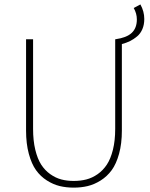

<svg xmlns="http://www.w3.org/2000/svg" viewBox="-20 -838 680 870"><path d="M532.2 -638.2V-246.1Q532.2 -187 519.5 -141.1Q506.8 -95.2 486.1 -66.9Q465.3 -38.6 436.3 -20.3Q407.2 -2 377.4 5.1Q347.7 12.2 314 12.2Q280.3 12.2 250.7 5.1Q221.2 -2 192.4 -20.3Q163.6 -38.6 143.3 -66.9Q123 -95.2 110.6 -141.1Q98.1 -187 98.1 -246.1V-660.2H129.9V-253.9Q129.9 -200.7 139.9 -159.4Q149.9 -118.2 166.7 -92Q183.6 -65.9 207.8 -48.8Q231.9 -31.7 257.8 -24.9Q283.7 -18.1 314 -18.1Q344.7 -18.1 371.3 -24.9Q397.9 -31.7 422.4 -48.8Q446.8 -65.9 464.1 -92Q481.4 -118.2 491.7 -159.4Q502 -200.7 502 -253.9V-660.2H503.9Q554.2 -667.5 577.1 -689.2Q600.1 -710.9 600.1 -750Q600.1 -776.9 585.9 -801.8L616.2 -817.9Q633.8 -786.1 633.8 -752Q633.8 -726.1 625.2 -706.1Q616.7 -686 601.3 -673.1Q585.9 -660.2 569.6 -652.1Q553.2 -644 532.2 -638.2Z"/></svg>

Font: Source Sans 3 ExtraLight
Style: Regular
Weight: 200
Designer: Paul D. Hunt
Foundry: Adobe
Version: Version 3.052;hotconv 1.1.0;makeotfexe 2.6.0